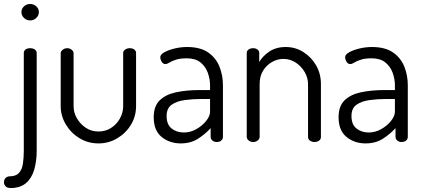

<svg xmlns="http://www.w3.org/2000/svg" viewBox="-57 -716 2134 968"><path d="M-3 232Q-21 232 -29 223Q-37 214 -37 203Q-37 189 -28.5 181Q-20 173 -9 173Q23 173 38.5 156Q54 139 58.5 109.5Q63 80 63 43V-449Q63 -460 72 -466.5Q81 -473 95 -473Q109 -473 118.5 -466.5Q128 -460 128 -449V43Q128 98 115 141Q102 184 73 208Q44 232 -3 232ZM95 -613Q77 -613 64 -625.5Q51 -638 51 -655Q51 -672 64 -684Q77 -696 95 -696Q113 -696 126 -684Q139 -672 139 -655Q139 -638 126 -625.5Q113 -613 95 -613Z M440 7Q387 7 344 -19Q301 -45 275 -88.5Q249 -132 249 -181V-448Q249 -457 259 -465Q269 -473 282 -473Q295 -473 304.5 -465Q314 -457 314 -448V-181Q314 -148 331 -119Q348 -90 376 -71.5Q404 -53 439 -53Q475 -53 503 -71Q531 -89 547.5 -118.5Q564 -148 564 -181V-449Q564 -459 574 -466Q584 -473 597 -473Q612 -473 620.5 -466Q629 -459 629 -449V-181Q629 -130 603.5 -87.5Q578 -45 534.5 -19Q491 7 440 7Z M854 7Q798 7 758 -25.5Q718 -58 718 -125Q718 -180 747.5 -209.5Q777 -239 829.5 -250.5Q882 -262 951 -262H1002V-286Q1002 -318 990.5 -349.5Q979 -381 953.5 -401.5Q928 -422 884 -422Q851 -422 830 -415Q809 -408 797 -400.5Q785 -393 777 -393Q765 -393 758 -405Q751 -417 751 -428Q751 -441 771.5 -452.5Q792 -464 823.5 -471.5Q855 -479 886 -479Q953 -479 992.5 -451.5Q1032 -424 1049.5 -380Q1067 -336 1067 -286V-26Q1067 -15 1058.5 -7.5Q1050 0 1035 0Q1023 0 1014 -7.5Q1005 -15 1005 -26V-70Q979 -41 942 -17Q905 7 854 7ZM870 -48Q903 -48 933 -65Q963 -82 982.5 -106.5Q1002 -131 1002 -153V-217H960Q915 -217 874.5 -211.5Q834 -206 808.5 -188Q783 -170 783 -131Q783 -88 808.5 -68Q834 -48 870 -48Z M1219 0Q1206 0 1196.5 -8Q1187 -16 1187 -26V-449Q1187 -460 1196.5 -466.5Q1206 -473 1219 -473Q1232 -473 1241 -466.5Q1250 -460 1250 -449V-403Q1266 -432 1300 -455.5Q1334 -479 1384 -479Q1432 -479 1472.5 -453.5Q1513 -428 1537 -386Q1561 -344 1561 -292V-26Q1561 -13 1551 -6.5Q1541 0 1528 0Q1517 0 1506.5 -6.5Q1496 -13 1496 -26V-292Q1496 -324 1479 -353Q1462 -382 1434 -400.5Q1406 -419 1372 -419Q1342 -419 1314.5 -403.5Q1287 -388 1269.5 -360Q1252 -332 1252 -292V-26Q1252 -16 1242.5 -8Q1233 0 1219 0Z M1786 7Q1730 7 1690 -25.5Q1650 -58 1650 -125Q1650 -180 1679.5 -209.5Q1709 -239 1761.5 -250.5Q1814 -262 1883 -262H1934V-286Q1934 -318 1922.5 -349.5Q1911 -381 1885.5 -401.5Q1860 -422 1816 -422Q1783 -422 1762 -415Q1741 -408 1729 -400.5Q1717 -393 1709 -393Q1697 -393 1690 -405Q1683 -417 1683 -428Q1683 -441 1703.5 -452.5Q1724 -464 1755.5 -471.5Q1787 -479 1818 -479Q1885 -479 1924.5 -451.5Q1964 -424 1981.5 -380Q1999 -336 1999 -286V-26Q1999 -15 1990.5 -7.5Q1982 0 1967 0Q1955 0 1946 -7.5Q1937 -15 1937 -26V-70Q1911 -41 1874 -17Q1837 7 1786 7ZM1802 -48Q1835 -48 1865 -65Q1895 -82 1914.5 -106.5Q1934 -131 1934 -153V-217H1892Q1847 -217 1806.5 -211.5Q1766 -206 1740.5 -188Q1715 -170 1715 -131Q1715 -88 1740.5 -68Q1766 -48 1802 -48Z"/></svg>

Font: Dosis
Style: Regular
Weight: 400
Designer: EdgarTolentino, PabloImpallari, IginoMarini
Foundry: EdgarTolentino, PabloImpallari, IginoMarini
Version: Version 3.001; ttfautohint (v1.8.2)